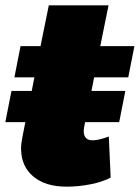

<svg xmlns="http://www.w3.org/2000/svg" viewBox="-20 -690 524 720"><path d="M333 -400 323 -349H450L427 -232H299L295 -210Q294 -205 294 -197Q294 -181 303 -172Q312 -163 329 -164Q350 -164 388 -178L395 -24Q365 -8 320 1Q275 10 230 10Q150 10 104.5 -28.5Q59 -67 59 -133Q59 -151 64 -176L75 -232H0L23 -349H99L109 -400H34L57 -517H132L163 -670H387L356 -517H484L461 -400Z"/></svg>

Font: Gontserrat Black
Style: Italic
Weight: 900
Italic angle: -11.3°
Designer: Julieta Ulanovsky
Foundry: Julieta Ulanovsky
Version: Version 6.001